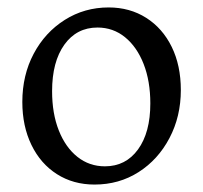

<svg xmlns="http://www.w3.org/2000/svg" viewBox="-20 -484 546 516"><path d="M234 12Q177 12 133 -16Q89 -44 64.5 -94.5Q40 -145 40 -210Q40 -282 70.5 -339.5Q101 -397 154 -430.5Q207 -464 272 -464Q329 -464 373 -436Q417 -408 441.5 -358Q466 -308 466 -242Q466 -171 435.5 -113Q405 -55 352.5 -21.5Q300 12 234 12ZM262 -37Q318 -37 351 -82.5Q384 -128 384 -206Q384 -266 366 -312Q348 -358 316 -384Q284 -410 242 -410Q186 -410 153 -364Q120 -318 120 -239Q120 -179 138 -133.5Q156 -88 188 -62.5Q220 -37 262 -37Z"/></svg>

Font: Alegreya
Style: Regular
Weight: 400
Designer: Juan Pablo del Peral
Foundry: Huerta Tipografica
Version: Version 2.009